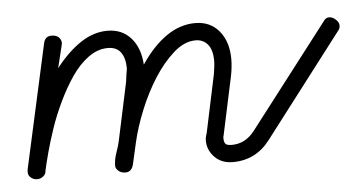

<svg xmlns="http://www.w3.org/2000/svg" viewBox="-33 -347 734 390"><g transform="rotate(-5 334.0 -152.0)"><path d="M47 -24Q47 -18 41.5 -13.5Q36 -9 29 -9Q22 -9 16.5 -13.5Q11 -18 11 -24Q11 -26 11 -27Q11 -28 11 -29L67 -283Q70 -297 83 -297Q93 -297 98 -292Q103 -287 103 -280Q103 -279 102.5 -277.5Q102 -276 102 -275L91 -230Q116 -262 142.5 -279.5Q169 -297 197 -297Q227 -297 245 -276.5Q263 -256 265 -222Q289 -258 317 -277.5Q345 -297 376 -297Q407 -297 425 -275Q443 -253 443 -218Q443 -201 439 -182L414 -65Q413 -63 413 -59Q413 -51 416 -47.5Q419 -44 429 -44Q457 -44 476 -69L636 -277Q641 -285 648 -285Q655 -285 661.5 -279Q668 -273 668 -267Q668 -260 664 -256L504 -47Q475 -9 428 -9Q405 -9 391 -23.5Q377 -38 377 -57Q377 -64 380 -72L405 -190Q406 -197 407 -204Q408 -211 408 -217Q408 -240 398.5 -251Q389 -262 374 -262Q351 -262 329 -242.5Q307 -223 288.5 -194Q270 -165 256 -130.5Q242 -96 235 -65L225 -21Q221 -7 209 -7Q200 -7 194.5 -12Q189 -17 189 -22Q189 -35 194 -49Q199 -63 201 -73L226 -190Q227 -198 228 -205Q229 -212 230 -217Q230 -238 221.5 -250Q213 -262 195 -262Q174 -262 155 -248Q136 -234 121 -212Q106 -190 93 -163Q80 -136 71 -109.5Q62 -83 56 -60.5Q50 -38 47 -24Z"/></g></svg>

Font: Gruenewald VA
Style: Regular
Weight: 400
Designer: Peter Wiegel
Foundry: Peter Wiegel, nach dem Schriftentwurf von Dr. H. Gr¸newald
Version: Version 0.007